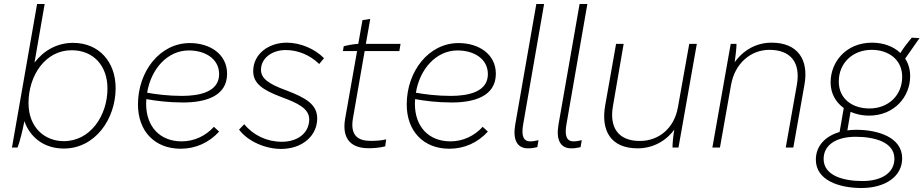

<svg xmlns="http://www.w3.org/2000/svg" viewBox="-20 -740 4632 963"><path d="M40 0H68C78 -25 93 -83 102 -131V-133C131 -50 202 5 300 5C458 5 560 -144 560 -298C560 -430 476 -525 347 -525C265 -525 199 -486 153 -426L204 -720H166ZM300 -32C206 -32 123 -99 123 -223C123 -361 207 -488 339 -488C449 -488 519 -410 519 -296C519 -160 433 -32 300 -32Z M886 6C960 6 1028 -24 1079 -80L1053 -104C1011 -58 954 -31 891 -31C783 -31 713 -104 713 -219L714 -243C762 -234 826 -226 898 -226C1006 -226 1119 -255 1119 -370C1119 -468 1034 -524 932 -524C782 -524 672 -382 672 -216C672 -81 757 6 886 6ZM718 -275C737 -393 819 -487 927 -487C1008 -487 1079 -446 1079 -368C1079 -280 983 -259 893 -259C824 -259 763 -267 718 -275Z M1390 7C1495 7 1571 -58 1571 -146C1571 -215 1516 -249 1415 -287C1324 -320 1289 -348 1289 -390C1289 -448 1344 -489 1413 -489C1473 -489 1534 -465 1581 -419L1605 -448C1560 -495 1486 -526 1418 -526C1328 -526 1250 -470 1250 -383C1250 -322 1296 -289 1392 -253C1473 -223 1532 -196 1531 -139C1529 -71 1472 -29 1393 -29C1319 -29 1251 -61 1205 -117L1179 -90C1224 -30 1312 7 1390 7Z M1814 3C1846 5 1887 1 1912 -6L1917 -41C1894 -35 1853 -32 1825 -34C1765 -38 1738 -72 1750 -145L1809 -484H1983L1989 -520H1815L1837 -645L1798 -639L1777 -520C1754 -519 1722 -513 1704 -508L1700 -484H1771L1711 -144C1695 -50 1735 -2 1814 3Z M2234 6C2308 6 2376 -24 2427 -80L2401 -104C2359 -58 2302 -31 2239 -31C2131 -31 2061 -104 2061 -219L2062 -243C2110 -234 2174 -226 2246 -226C2354 -226 2467 -255 2467 -370C2467 -468 2382 -524 2280 -524C2130 -524 2020 -382 2020 -216C2020 -81 2105 6 2234 6ZM2066 -275C2085 -393 2167 -487 2275 -487C2356 -487 2427 -446 2427 -368C2427 -280 2331 -259 2241 -259C2172 -259 2111 -267 2066 -275Z M2628 4C2646 4 2657 2 2675 -2L2681 -37C2664 -33 2653 -31 2639 -31C2602 -31 2595 -65 2604 -116L2709 -720H2670L2564 -114C2551 -37 2575 4 2628 4Z M2845 4C2863 4 2874 2 2892 -2L2898 -37C2881 -33 2870 -31 2856 -31C2819 -31 2812 -65 2821 -116L2926 -720H2887L2781 -114C2768 -37 2792 4 2845 4Z M3178 4C3253 4 3319 -31 3362 -90C3356 -54 3353 -21 3353 0H3383L3475 -520H3437L3380 -201C3361 -95 3283 -33 3189 -33C3076 -33 3037 -106 3054 -206L3108 -520H3070L3015 -209C2994 -86 3042 4 3178 4Z M3553 0H3591L3647 -316V-315C3665 -420 3744 -490 3839 -490C3946 -490 3996 -426 3977 -316L3921 0H3959L4015 -316C4037 -440 3982 -526 3850 -526C3777 -526 3711 -492 3665 -428C3670 -466 3674 -498 3674 -520H3645Z M4338 -160C4466 -160 4545 -255 4545 -358C4545 -392 4536 -422 4520 -446L4592 -549L4553 -551C4533 -527 4513 -502 4496 -474C4461 -508 4409 -526 4354 -526C4224 -526 4146 -430 4146 -327C4146 -271 4172 -227 4212 -198L4191 -78C4119 -57 4072 -8 4072 61C4072 166 4192 203 4301 203C4419 203 4505 146 4505 54C4505 -51 4384 -89 4275 -89C4259 -89 4244 -88 4230 -86L4246 -179C4274 -167 4305 -160 4338 -160ZM4306 168C4212 168 4111 142 4111 57C4111 -14 4176 -54 4271 -54C4365 -54 4466 -28 4466 56C4466 128 4400 168 4306 168ZM4341 -196C4254 -196 4187 -245 4187 -331C4187 -425 4258 -490 4352 -490C4438 -490 4505 -440 4505 -355C4505 -261 4435 -196 4341 -196Z"/></svg>

Font: Fixel Text 20240404 ExtraLight
Style: Italic
Weight: 200
Width: 4
Italic angle: -10°
Designer: AlfaBravo + MacPaw
Foundry: Kyrylo Tkachov, Marchela Mozhyna, Serhii Makarenko, Maria Weinstein, Zakhar Kryvoshyya
Version: Version 1.211;Glyphs 3.2 (3225)